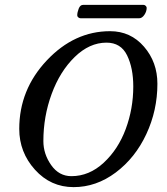

<svg xmlns="http://www.w3.org/2000/svg" viewBox="-20 -748 686 788"><path d="M321 -728H569Q574 -728 578 -724Q582 -720 582 -716Q582 -701 572.5 -687Q563 -673 551 -673H311Q306 -673 301.5 -676.5Q297 -680 297 -685Q297 -697 303 -712.5Q309 -728 321 -728ZM158 -169Q158 -116 190 -70.5Q222 -25 273 -25Q346 -25 405.5 -80Q465 -135 496 -218.5Q527 -302 527 -393Q527 -469 501.5 -521Q476 -573 417 -573Q347 -573 286.5 -514Q226 -455 192 -362.5Q158 -270 158 -169ZM432 -620Q516 -620 571 -556.5Q626 -493 626 -404Q626 -295 580.5 -197.5Q535 -100 455 -40Q375 20 282 20Q188 20 123.5 -51.5Q59 -123 59 -219Q59 -380 172 -500Q285 -620 432 -620Z"/></svg>

Font: EB Garamond 08
Style: Italic
Weight: 400
Italic angle: -14°
Version: Version 0.016